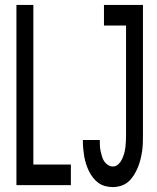

<svg xmlns="http://www.w3.org/2000/svg" viewBox="-20 -755 640 783"><path d="M47 0V-735H116V-84H269V0ZM440 8Q425 8 409.5 4Q394 0 381.5 -9Q369 -18 359 -31Q349 -44 342.5 -57.5Q336 -71 331 -86.5Q326 -102 323.5 -117Q321 -132 319.5 -147.5Q318 -163 318 -179V-184H387V-181Q387 -170 387.5 -159.5Q388 -149 390.5 -138Q393 -127 396 -116.5Q399 -106 405 -97Q411 -88 420.5 -82Q430 -76 440 -76Q453 -76 462.5 -85Q472 -94 477.5 -105.5Q483 -117 486.5 -129.5Q490 -142 491.5 -155Q493 -168 493.5 -180.5Q494 -193 494 -206V-651H404V-735H563V-206Q563 -189 562.5 -172Q562 -155 559.5 -138Q557 -121 552.5 -103.5Q548 -86 541.5 -70.5Q535 -55 525.5 -40Q516 -25 503.5 -14Q491 -3 474 2.5Q457 8 440 8Z"/></svg>

Font: Iosevka Fixed Curly Md Ex
Style: Regular
Weight: 500
Width: 7
Monospace: yes
Designer: Belleve Invis
Foundry: Belleve Invis
Version: Version 30.1.2